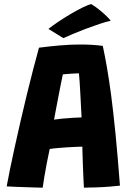

<svg xmlns="http://www.w3.org/2000/svg" viewBox="-20 -878 620 906"><path d="M181.5 7.5Q169 7.5 147 6.8Q125 6 99.8 5.2Q74.5 4.5 50.8 3.5Q27 2.5 11.5 1.5Q17 -29.5 26.8 -77.5Q36.5 -125.5 49.5 -184Q62.5 -242.5 77 -306.2Q91.5 -370 107 -433Q122.5 -496 137 -552.5Q151.5 -609 164 -653Q214.5 -659.5 263.8 -663.8Q313 -668 359.5 -668Q386 -668 412.5 -666.5Q439 -665 465 -661.5Q474.5 -617.5 484.5 -560.5Q494.5 -503.5 504.8 -426.2Q515 -349 525.2 -244.8Q535.5 -140.5 546 -2Q529.5 0 499 2.5Q468.5 5 435.2 6.2Q402 7.5 376 7.5Q375 -7 374.2 -25.5Q373.5 -44 372.5 -65Q371.5 -86 370.8 -107.5Q370 -129 369.5 -149Q369 -169 368.5 -186Q352.5 -185.5 334 -184.8Q315.5 -184 296.8 -182.8Q278 -181.5 261.5 -180.2Q245 -179 232.5 -177.5Q220 -176 214.5 -175Q207 -141 200.5 -106.5Q194 -72 189 -42.2Q184 -12.5 181.5 7.5ZM235 -313.5Q246.5 -315.5 271 -318Q295.5 -320.5 322 -322Q348.5 -323.5 365 -324Q364 -334.5 362.8 -363.8Q361.5 -393 359.5 -427.8Q357.5 -462.5 355.8 -491.8Q354 -521 352.5 -532Q344.5 -532 328.5 -531Q312.5 -530 297.5 -529Q282.5 -528 276.5 -527Q273.5 -512.5 268.2 -486.8Q263 -461 257 -429.5Q251 -398 245.2 -367.8Q239.5 -337.5 235 -313.5ZM411 -858.5Q433 -845 452.8 -828.5Q472.5 -812 485.8 -798.8Q499 -785.5 502.5 -780Q481 -775.5 449.5 -765Q418 -754.5 384.2 -741.8Q350.5 -729 322.2 -717Q294 -705 279 -698L208.5 -741.5Q227 -756.5 255.8 -775.8Q284.5 -795 315.5 -813.2Q346.5 -831.5 372.5 -844Q398.5 -856.5 411 -858.5Z"/></svg>

Font: Grandstander Thin
Style: Bold
Weight: 700
Version: Version 1.200